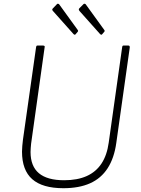

<svg xmlns="http://www.w3.org/2000/svg" viewBox="-20 -982 742 1012"><path d="M593 -229Q582 -149 547.5 -95.5Q513 -42 455 -16Q397 10 314 10Q204 10 150 -37.5Q96 -85 96 -183Q96 -197 97.5 -213Q99 -229 101 -246L170 -732Q171 -738 172.5 -740Q174 -742 178 -742H206Q212 -742 214.5 -739.5Q217 -737 215 -731L144 -225Q143 -213 142 -202.5Q141 -192 141 -181Q141 -106 185 -69Q229 -32 318 -32Q388 -32 437 -54Q486 -76 515 -120Q544 -164 553 -230L624 -734Q625 -739 626.5 -740.5Q628 -742 632 -742H656Q661 -742 662.5 -739.5Q664 -737 664 -732L593 -229ZM281 -961Q283 -963 287 -962Q291 -961 292 -959L389 -825Q391 -823 391.5 -820.5Q392 -818 390 -815L379 -802Q376 -798 373 -799Q370 -800 367 -803L260 -923Q252 -931 258 -937ZM421 -961Q423 -963 427 -962Q431 -961 432 -959L529 -825Q531 -823 531.5 -820Q532 -817 530 -815L519 -802Q516 -798 513 -799Q510 -800 507 -803L400 -923Q392 -932 398 -938Z"/></svg>

Font: Libre Franklin Thin Thin
Style: Italic
Weight: 250
Italic angle: -8°
Version: Version 3.000